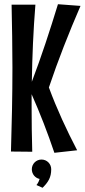

<svg xmlns="http://www.w3.org/2000/svg" viewBox="-20 -727 402 911"><path d="M35 -705C37 -605 39 -505 39 -406C39 -273 36 -140 32 -8L133 -7C131 -77 130 -148 130 -219V-280C170 -190 206 -97 238 -2L346 -14C296 -110 250 -209 212 -312C256 -443 307 -572 362 -699L255 -707C217 -583 177 -460 131 -339C133 -460 138 -582 148 -705ZM223 76C223 51 203 30 177 30C151 30 131 51 131 76C131 99 147 118 168 122C163 140 153 151 153 151L182 164C209 137 223 115 223 76Z"/></svg>

Font: Mouse Memoirs
Style: Regular
Weight: 400
Designer: Astigmatic (AOETI)
Foundry: Astigmatic (AOETI)
Version: Version 1.000